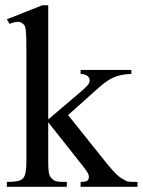

<svg xmlns="http://www.w3.org/2000/svg" viewBox="-20 -715 546 735"><path d="M288.6 0V-18.6Q302.7 -18.6 309.6 -20.8Q316.4 -22.9 318.8 -29.8Q320.3 -33.7 320.3 -37.6Q320.3 -42 318.6 -46.9Q316.9 -51.8 312.7 -58.3Q308.6 -64.9 301.3 -74.2L164.6 -247.1V-101.1Q164.6 -85 165 -74.2Q165.5 -63.5 166.7 -55.9Q168 -48.3 169.9 -43.5Q171.9 -38.6 175.3 -34.7Q179.7 -29.8 183.8 -26.6Q188 -23.4 194.3 -21.5Q200.7 -19.5 210.4 -19Q220.2 -18.6 235.8 -18.6V0H6.3V-18.6Q29.8 -18.6 44.9 -21.2Q60.1 -23.9 68.4 -32.7Q75.2 -40 78.1 -55.7Q81.1 -71.3 81.1 -98.1V-505.4Q81.1 -543.9 80.6 -565.9Q80.1 -587.9 78.6 -599.9Q77.1 -611.8 74.5 -616.5Q71.8 -621.1 67.4 -624.5Q64.5 -627 60.5 -628.9Q56.6 -630.9 50.8 -631.3Q44.9 -631.8 36.6 -630.1Q28.3 -628.4 16.6 -623.5L6.3 -641.1L141.6 -694.8H164.6V-257.8L277.3 -353.5Q293 -366.7 302.2 -375.2Q311.5 -383.8 316.2 -389.6Q320.8 -395.5 322 -399.4Q323.2 -403.3 323.2 -406.7Q323.2 -417 315.4 -423.8Q307.6 -430.7 288.6 -432.1V-447.3H482.9V-432.1Q442.9 -430.7 417 -419.4Q403.8 -414.1 389.4 -404.3Q375 -394.5 357.9 -379.4L240.7 -274.4L357.9 -127.9Q377 -104 389.9 -88.1Q402.8 -72.3 411.9 -62.3Q420.9 -52.2 427.2 -46.4Q433.6 -40.5 439 -36.6Q444.3 -32.7 450 -29.8Q455.6 -26.9 463.9 -22Q468.8 -19.5 479.5 -19Q490.2 -18.6 506.3 -18.6V0Z"/></svg>

Font: Doulos SIL
Style: Regular
Weight: 400
Designer: Walt Agee, Victor Gaultney, Peter Martin, Debbi Hosken
Foundry: SIL International
Version: Version 4.110; 2011; Maintenance release